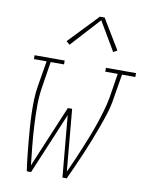

<svg xmlns="http://www.w3.org/2000/svg" viewBox="-85 -818 686 880"><g transform="rotate(10 258.0 -378.0)"><path d="M101 0Q96 -33 92.5 -65.5Q89 -98 86 -131Q83 -164 80.5 -197Q78 -230 77 -263Q76 -296 77 -330Q78 -364 84 -398L103 -512H44V-530H184V-512H122L104 -398Q96 -351 96 -304.5Q96 -258 98.5 -212Q101 -166 105.5 -120.5Q110 -75 115 -30L236 -318H256L282 -30Q296 -60 309 -90Q322 -120 334.5 -150.5Q347 -181 359 -211.5Q371 -242 381.5 -273Q392 -304 401 -335Q410 -366 416 -398L434 -512H376V-530H516V-512H454L435 -398Q430 -363 419.5 -329.5Q409 -296 397 -263Q385 -230 372 -196.5Q359 -163 345 -130.5Q331 -98 316.5 -65Q302 -32 287 0H267L241 -286L121 0ZM193 -605 177 -619 308 -756H330L414 -617L396 -607L317 -741Z"/></g></svg>

Font: Iosevka Curly Slab ThObl
Style: Regular
Weight: 100
Italic angle: -9°
Monospace: yes
Designer: Belleve Invis
Foundry: Belleve Invis
Version: Version 11.0.0; ttfautohint (v1.8.3)